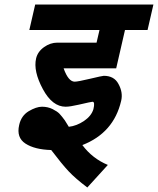

<svg xmlns="http://www.w3.org/2000/svg" viewBox="-20 -653 700 851"><path d="M285 -91Q320 -95 352.5 -117Q385 -139 394 -169Q402 -202 390 -202Q385 -202 329 -189Q290 -180 271 -180Q212 -180 170 -258Q127 -338 140 -394Q147 -424 175 -444Q203 -464 234 -464H408L421 -520H110L136 -633H660L634 -520H534L495 -350H262Q283 -291 311 -291Q325 -291 379.5 -304Q434 -317 440 -317Q486 -317 505 -281Q526 -243 517 -206Q484 -64 345 -10Q390 50 458 78L367 178Q314 138 284 106Q254 74 207 12Q134 10 93 -16.5Q52 -43 65 -99Q74 -140 107 -160Q141 -180 166 -180Q192 -180 213 -169.5Q234 -159 243.5 -149Q253 -139 267 -120Q268 -119 285 -91Z"/></svg>

Font: Miedinger
Style: Bold-Italic
Weight: 700
Italic angle: -13°
Version: Version 001.000